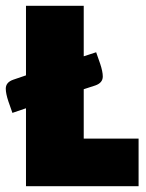

<svg xmlns="http://www.w3.org/2000/svg" viewBox="-40 -645 505 665"><path d="M440 -165V0H50V-270L3 -254L-11 -294Q-20 -321 -20 -338Q-20 -360 6 -369L50 -384V-625H250V-450L293 -464L307 -424Q316 -397 316 -380Q316 -358 290 -349L250 -336V-165Z"/></svg>

Font: Changa Black
Style: Regular
Weight: 900
Designer: Eduardo Rodriguez Tunni
Foundry: Eduardo Rodriguez Tunni
Version: Version 2.001; ttfautohint (v1.5.10-5e6f)